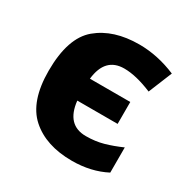

<svg xmlns="http://www.w3.org/2000/svg" viewBox="-134 -681 798 812"><g transform="rotate(30 265.0 -274.5)"><path d="M319 10Q412 10 485 -28V-151Q442 -132 403 -121Q364 -110 318 -110Q224 -110 212 -222H409V-329H212Q224 -439 317 -439Q375 -439 454 -406L501 -521Q411 -559 321 -559Q196 -559 120 -495.5Q44 -432 44 -271Q44 -122 118 -56Q192 10 319 10Z"/></g></svg>

Font: Noto Sans UI Extra
Style: Regular
Weight: 800
Designer: Monotype Design Team
Foundry: Monotype Imaging Inc.
Version: Version 1.901